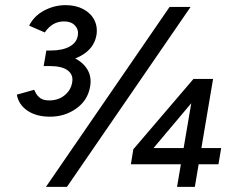

<svg xmlns="http://www.w3.org/2000/svg" viewBox="-20 -727 918 747"><path d="M45.5 -358.7 113.2 -377.8 116.5 -370.3Q124.2 -354.3 136.7 -345.3Q149.2 -336.3 171.3 -336.3Q207.7 -336.3 232.3 -357Q257 -377.7 261.2 -408.8Q265.3 -436.8 243.1 -453.4Q220.8 -470 173.5 -470H149.8L158.8 -521H175Q223.2 -521 261.4 -504.8Q299.7 -488.5 318.6 -458.9Q337.5 -429.3 330.7 -390.7Q321.8 -336.8 276.9 -304.9Q232 -273 175 -273Q121 -273 86.7 -296.5Q52.3 -320 45.5 -358.7ZM160.2 -530.5H178.2Q223.3 -530.5 251.7 -546.3Q280 -562.2 283.3 -592.7Q285.8 -613 271.2 -628.3Q256.5 -643.7 229.3 -643.7Q183 -643.7 154.3 -600.7L93.3 -627.2Q112.7 -665.5 152.1 -686.2Q191.5 -707 235.2 -707Q274.2 -707 303.5 -691.8Q332.8 -676.5 346.7 -649.7Q360.5 -622.8 355.3 -590.3Q346.2 -538.2 294.5 -509.8Q242.8 -481.5 172.7 -481.5H152.3ZM639.8 -700H721.5L240.5 0H158.8ZM498.7 -146.2 732.8 -420 769.7 -379.5 548.3 -116.5ZM498.7 -146.2 541 -151H840.5L830 -87.8H489.2ZM733.2 -378.8 732.8 -420H809L738 0H668.8Z"/></svg>

Font: Oak Sans Light Italic
Style: Regular
Weight: 400
Italic angle: -9.5°
Foundry: Erik Kennedy, Walven
Version: Version 1.000;Glyphs 3.1.2 (3151)